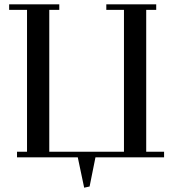

<svg xmlns="http://www.w3.org/2000/svg" viewBox="-20 -722 793 881"><path d="M22 -676.8V-702.1H252V-676.8H206.1V-25.9H548.8V-676.8H467.8V-702.1H696.8V-676.8H650.9V-25.9H732.9V0H418L391.1 133.8L366.2 139.2L336.9 0H58.1V-25.9H104V-676.8Z"/></svg>

Font: Dehuti Alt
Style: Bold
Weight: 700
Version: Version 1.2